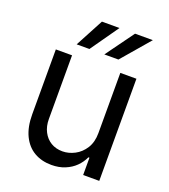

<svg xmlns="http://www.w3.org/2000/svg" viewBox="-136 -833 824 937"><g transform="rotate(20 276.0 -364.0)"><path d="M401.9 -530.4H485.5V0H401.9V-89.8H396.4Q383.6 -61.8 361.7 -40.2Q339.8 -18.6 308.7 -5.9Q277.6 6.9 239 6.9Q187.8 6.9 149.2 -15.5Q110.5 -38 88.7 -82.9Q67 -127.8 67 -193.4V-530.4H151.2V-199.6Q151.2 -161.9 166.1 -133.5Q180.9 -105 206.8 -89.4Q232.7 -73.9 266.6 -73.9Q298.7 -73.9 329.9 -90.1Q361.2 -106.4 381.6 -138.6Q401.9 -170.9 401.9 -217.5ZM404 -734.8H496.5L370.9 -588.4H297.7ZM232 -734.8H323.2L220.3 -588.4H154Z"/></g></svg>

Font: Pretendard Variable
Style: Regular
Weight: 400
Designer: Base glyphs from Inter by Rasmus Andersson; Hangul glyphs from Noto Sans CJK(Source Han Sans) by Jang Soo-young and Kang
Foundry: Kil Hyung-jin
Version: Version 1.100;FEAKit 1.0